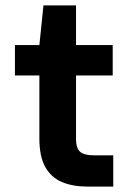

<svg xmlns="http://www.w3.org/2000/svg" viewBox="-20 -687 488 707"><path d="M301 0Q248 0 208.5 -16.5Q169 -33 147 -71.5Q125 -110 125 -177V-409H35V-521H125L140 -667H260V-521H395V-409H260V-175Q260 -141 275 -128Q290 -115 326 -115H397V0Z"/></svg>

Font: DM Sans 10pt
Style: Bold
Weight: 700
Version: Version 4.004;gftools[0.9.30]